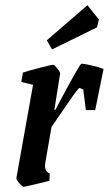

<svg xmlns="http://www.w3.org/2000/svg" viewBox="-20 -709 418 738"><path d="M378 -444 346 -286H310L300 -365Q286 -371 286 -371Q281 -371 246 -320Q211 -269 178 -221L154 -83Q153 -78 153 -71Q153 -50 171 -42L170 -14Q78 9 71 9Q66 9 54 -5Q42 -19 43 -25L107 -383L62 -394L68 -430Q92 -438 135 -449Q178 -460 185 -460Q189 -460 200.5 -445.5Q212 -431 211 -426L189 -287H193L212 -323Q287 -464 293 -464Q305 -464 334 -457Q363 -450 378 -444ZM160 -554 316 -689 360 -634 353 -604 180 -519Z"/></svg>

Font: Grenze Medium
Style: Italic
Weight: 500
Italic angle: -10°
Designer: Renata Polastri
Foundry: Omnibus-Type
Version: Version 1.002; ttfautohint (v1.8)